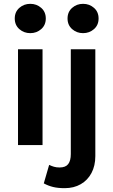

<svg xmlns="http://www.w3.org/2000/svg" viewBox="-20 -757 591 1002"><path d="M74 0V-500H202V0ZM138 -584Q105 -584 81 -605Q57 -626 57 -660.5Q57 -695 81 -716Q105 -737 138 -737Q171 -737 195 -716Q219 -695 219 -660.5Q219 -626 195 -605Q171 -584 138 -584ZM317.5 225Q282.5 225 257 218.8Q231.5 212.5 208.5 200L236.5 103.5Q249 109.5 261.5 113.2Q274 117 291 117Q322.5 117 336 99.2Q349.5 81.5 349.5 47V-500H477.5V57.5Q477.5 108 457.5 145.8Q437.5 183.5 401.5 204.2Q365.5 225 317.5 225ZM413.5 -584Q380.5 -584 356.5 -605Q332.5 -626 332.5 -660.5Q332.5 -695 356.5 -716Q380.5 -737 413.5 -737Q446.5 -737 470.5 -716Q494.5 -695 494.5 -660.5Q494.5 -626 470.5 -605Q446.5 -584 413.5 -584Z"/></svg>

Font: Geologica Roman Medium
Style: Regular
Weight: 500
Designer: Sindre Bremnes, Frode Helland
Foundry: Monokrom Skriftforlag AS
Version: Version 1.010;gftools[0.9.28]